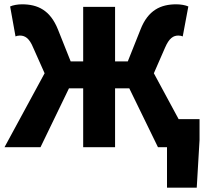

<svg xmlns="http://www.w3.org/2000/svg" viewBox="-20 -683 958 891"><path d="M1 0H168L300 -273H366V0H514V-273H580L713 0H755V188H893L906 -33V-130H809L694 -343L746 -462C765 -506 784 -518 808 -518C816 -518 824 -516 828 -514L854 -653C841 -659 819 -663 798 -663C726 -663 667 -636 632 -546L573 -398H514V-651H366V-398H308L249 -546C213 -636 155 -663 82 -663C62 -663 40 -659 27 -653L52 -514C56 -516 64 -518 72 -518C96 -518 116 -506 134 -462L187 -343Z"/></svg>

Font: Source Sans Pro
Style: Bold
Weight: 700
Designer: Paul D. Hunt
Foundry: Adobe Systems Incorporated
Version: Version 3.006;hotconv 1.0.111;makeotfexe 2.5.65597